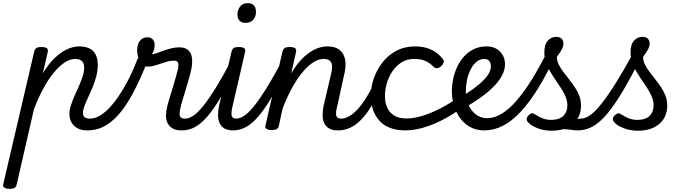

<svg xmlns="http://www.w3.org/2000/svg" viewBox="-63 -815 4399 1225"><path d="M-3 390Q-21 390 -34 383Q-47 376 -42 359L155 -485Q160 -503 170 -509Q180 -515 199 -515Q228 -515 237 -506.5Q246 -498 241 -480L210 -346Q244 -404 283 -442Q322 -480 362.5 -499.5Q403 -519 443 -519Q480 -519 506.5 -506.5Q533 -494 547 -467.5Q561 -441 561 -400Q561 -365 551.5 -329Q542 -293 528 -259Q514 -225 499.5 -194Q485 -163 475.5 -138Q466 -113 466 -95Q466 -75 478 -66.5Q490 -58 512 -58Q526 -58 532.5 -46.5Q539 -35 537 -20.5Q535 -6 524 5.5Q513 17 492 17Q442 17 411 -11.5Q380 -40 380 -89Q380 -114 389.5 -143.5Q399 -173 413 -204.5Q427 -236 441 -267Q455 -298 464.5 -328Q474 -358 474 -383Q474 -410 460.5 -424.5Q447 -439 416 -439Q384 -439 349 -416Q314 -393 279 -350Q244 -307 212 -247.5Q180 -188 153 -116L43 364Q40 377 30 383.5Q20 390 -3 390Z M493 17Q474 17 467.5 5.5Q461 -6 465 -20.5Q469 -35 481 -46.5Q493 -58 512 -58Q549 -58 588.5 -86Q628 -114 667.5 -165Q707 -216 744.5 -285Q782 -354 813 -435Q817 -446 829 -449.5Q841 -453 854 -450.5Q867 -448 874.5 -440Q882 -432 876 -419Q837 -322 796.5 -242Q756 -162 710.5 -104Q665 -46 611.5 -14.5Q558 17 493 17Z M1097 17Q1059 17 1037.5 4Q1016 -9 1006 -30Q996 -51 996 -76.5Q996 -102 1002 -126Q1005 -144 1014 -173.5Q1023 -203 1034 -239Q1045 -275 1055.5 -311Q1066 -347 1073 -376Q1078 -407 1072 -417.5Q1066 -428 1046 -428Q1022 -428 992.5 -418.5Q963 -409 933.5 -399.5Q904 -390 876 -390Q857 -390 842.5 -406Q828 -422 820 -446Q812 -470 812 -496Q812 -517 819 -535.5Q826 -554 841 -565.5Q856 -577 878 -577Q901 -577 912.5 -562.5Q924 -548 924 -528Q924 -514 920 -498.5Q916 -483 906 -469Q917 -469 936 -475.5Q955 -482 979 -491Q1003 -500 1029.5 -506.5Q1056 -513 1082 -513Q1113 -513 1133 -499Q1153 -485 1160 -455Q1167 -425 1158 -375Q1152 -346 1141.5 -310Q1131 -274 1120 -237Q1109 -200 1099.5 -169Q1090 -138 1087 -120Q1080 -92 1085 -75Q1090 -58 1117 -58Q1131 -58 1137.5 -46.5Q1144 -35 1142 -20.5Q1140 -6 1129 5.5Q1118 17 1097 17Z M1098 17Q1084 17 1077.5 5.5Q1071 -6 1072.5 -20.5Q1074 -35 1085 -46.5Q1096 -58 1117 -58Q1143 -58 1171.5 -77.5Q1200 -97 1234.5 -140Q1269 -183 1312 -252Q1355 -321 1408 -421Q1416 -435 1429.5 -434Q1443 -433 1452 -423.5Q1461 -414 1455 -401Q1397 -282 1350 -202Q1303 -122 1262 -74Q1221 -26 1181.5 -4.5Q1142 17 1098 17Z M1427 17Q1390 17 1368.5 4.5Q1347 -8 1337.5 -30.5Q1328 -53 1328 -81.5Q1328 -110 1335 -142L1414 -485Q1419 -503 1428.5 -509Q1438 -515 1458 -515Q1487 -515 1496 -506.5Q1505 -498 1500 -480L1422 -143Q1410 -94 1415.5 -76Q1421 -58 1446 -58Q1460 -58 1467 -46.5Q1474 -35 1472 -20.5Q1470 -6 1459 5.5Q1448 17 1427 17ZM1502 -669Q1480 -669 1466 -682.5Q1452 -696 1452 -723Q1452 -751 1468.5 -773Q1485 -795 1519 -795Q1542 -795 1556 -781.5Q1570 -768 1570 -740Q1571 -712 1554 -690.5Q1537 -669 1502 -669Z M1423 17Q1409 17 1402.5 5.5Q1396 -6 1397.5 -20.5Q1399 -35 1410 -46.5Q1421 -58 1442 -58Q1468 -58 1496.5 -77.5Q1525 -97 1559.5 -140Q1594 -183 1637 -252Q1680 -321 1733 -421Q1741 -435 1754.5 -434Q1768 -433 1777 -423.5Q1786 -414 1780 -401Q1722 -282 1675 -202Q1628 -122 1587 -74Q1546 -26 1506.5 -4.5Q1467 17 1423 17Z M2094 17Q2058 17 2036 4Q2014 -9 2004.5 -31.5Q1995 -54 1995.5 -82.5Q1996 -111 2002 -142L2050 -346Q2057 -374 2055.5 -395Q2054 -416 2041.5 -427.5Q2029 -439 2000 -439Q1969 -439 1934 -416Q1899 -393 1864.5 -351Q1830 -309 1798 -250Q1766 -191 1739 -119L1716 -11Q1713 2 1702.5 8.5Q1692 15 1669 15Q1652 15 1639 8Q1626 1 1631 -16L1739 -485Q1744 -503 1754 -509Q1764 -515 1783 -515Q1812 -515 1821 -506.5Q1830 -498 1825 -480L1795 -346Q1820 -390 1848.5 -422.5Q1877 -455 1906.5 -476.5Q1936 -498 1966.5 -508.5Q1997 -519 2027 -519Q2074 -519 2102.5 -497.5Q2131 -476 2139 -434Q2147 -392 2131 -330L2090 -143Q2077 -95 2082.5 -76.5Q2088 -58 2114 -58Q2128 -58 2134.5 -46.5Q2141 -35 2139.5 -20.5Q2138 -6 2126.5 5.5Q2115 17 2094 17Z M2094 17Q2080 17 2073.5 5.5Q2067 -6 2068.5 -20.5Q2070 -35 2081 -46.5Q2092 -58 2113 -58Q2138 -58 2164.5 -73Q2191 -88 2217.5 -116.5Q2244 -145 2270 -185.5Q2296 -226 2321 -278Q2328 -292 2341 -291.5Q2354 -291 2364 -282Q2374 -273 2368 -259Q2339 -191 2307.5 -139Q2276 -87 2242.5 -52.5Q2209 -18 2172 -0.5Q2135 17 2094 17Z M2524 17Q2414 17 2358.5 -44Q2303 -105 2303 -206Q2303 -260 2322 -315Q2341 -370 2377 -416.5Q2413 -463 2466 -491Q2519 -519 2585 -519Q2641 -519 2683.5 -500.5Q2726 -482 2758 -444Q2772 -428 2767.5 -416Q2763 -404 2752 -393Q2739 -382 2726.5 -380Q2714 -378 2700 -392Q2679 -413 2651.5 -426Q2624 -439 2579 -439Q2534 -439 2499 -417Q2464 -395 2440.5 -360Q2417 -325 2405 -283.5Q2393 -242 2393 -203Q2393 -163 2407 -130Q2421 -97 2451.5 -78Q2482 -59 2531 -59Q2545 -59 2551 -47.5Q2557 -36 2555.5 -21Q2554 -6 2546 5.5Q2538 17 2524 17Z M2522 17Q2504 17 2496.5 5.5Q2489 -6 2490 -21Q2491 -36 2501 -47.5Q2511 -59 2530 -59Q2573 -59 2624 -73.5Q2675 -88 2733 -116.5Q2791 -145 2852 -187Q2863 -194 2872 -188Q2881 -182 2886 -169.5Q2891 -157 2889.5 -143.5Q2888 -130 2879 -123Q2813 -76 2750.5 -45Q2688 -14 2630.5 1.5Q2573 17 2522 17Z M2849 -178Q2883 -199 2921 -223.5Q2959 -248 2993 -276.5Q3027 -305 3048 -334Q3069 -363 3069 -391Q3069 -413 3058.5 -426Q3048 -439 3024 -439Q3010 -439 3003.5 -451Q2997 -463 2998 -479Q2999 -495 3009.5 -507Q3020 -519 3041 -519Q3078 -519 3104 -504Q3130 -489 3144.5 -463.5Q3159 -438 3159 -406Q3159 -371 3142 -337.5Q3125 -304 3096.5 -273Q3068 -242 3031.5 -213.5Q2995 -185 2955 -160Q2915 -135 2876 -113Z M3028 17Q2986 17 2953 3Q2920 -11 2895 -35.5Q2870 -60 2853.5 -92Q2837 -124 2828.5 -160Q2820 -196 2820 -232Q2820 -270 2828 -310Q2836 -350 2853.5 -387.5Q2871 -425 2897.5 -454.5Q2924 -484 2960 -501.5Q2996 -519 3042 -519Q3051 -519 3053.5 -507Q3056 -495 3053 -479Q3050 -463 3043 -451Q3036 -439 3027 -439Q2999 -439 2976.5 -420Q2954 -401 2939 -370.5Q2924 -340 2916.5 -304Q2909 -268 2909 -234Q2909 -202 2917.5 -171Q2926 -140 2943.5 -115.5Q2961 -91 2986.5 -76Q3012 -61 3046 -61Q3091 -61 3137.5 -89Q3184 -117 3232 -172Q3280 -227 3331 -309Q3382 -391 3436 -500Q3441 -510 3455 -506.5Q3469 -503 3480 -493Q3491 -483 3486 -472Q3429 -347 3372.5 -255Q3316 -163 3259.5 -102.5Q3203 -42 3145.5 -12.5Q3088 17 3028 17Z M3624 17Q3603 17 3581.5 13.5Q3560 10 3535.5 9Q3511 8 3480 14L3501 -15Q3533 -29 3560.5 -38.5Q3588 -48 3609 -53Q3630 -58 3643 -58Q3652 -58 3654.5 -46.5Q3657 -35 3654 -20.5Q3651 -6 3643 5.5Q3635 17 3624 17ZM3457 19Q3407 19 3366.5 3Q3326 -13 3308 -33Q3296 -45 3297 -56.5Q3298 -68 3311 -81Q3323 -92 3332.5 -92Q3342 -92 3356 -82Q3375 -69 3400 -59.5Q3425 -50 3454 -50Q3504 -50 3530.5 -75Q3557 -100 3557 -143Q3557 -169 3546.5 -195.5Q3536 -222 3519 -248.5Q3502 -275 3483.5 -302Q3465 -329 3448 -357.5Q3431 -386 3420.5 -416.5Q3410 -447 3410 -479Q3410 -532 3432.5 -556Q3455 -580 3485 -580Q3509 -580 3520.5 -568Q3532 -556 3532 -537Q3532 -518 3519.5 -496.5Q3507 -475 3490 -452Q3490 -428 3501 -405Q3512 -382 3529.5 -358.5Q3547 -335 3566.5 -310.5Q3586 -286 3604 -259.5Q3622 -233 3633 -204Q3644 -175 3644 -142Q3644 -68 3593.5 -24.5Q3543 19 3457 19Z M3623 17Q3604 17 3598 5.5Q3592 -6 3595.5 -20.5Q3599 -35 3611 -46.5Q3623 -58 3642 -58Q3671 -58 3703.5 -81Q3736 -104 3776.5 -155.5Q3817 -207 3869.5 -291Q3922 -375 3989 -498Q3997 -511 4011.5 -509.5Q4026 -508 4036 -497.5Q4046 -487 4039 -474Q3971 -336 3915.5 -242Q3860 -148 3812.5 -91Q3765 -34 3719.5 -8.5Q3674 17 3623 17Z M4007 19Q3957 19 3916.5 3Q3876 -13 3858 -33Q3846 -45 3847 -56.5Q3848 -68 3861 -81Q3873 -92 3882.5 -92Q3892 -92 3906 -82Q3925 -69 3950 -59.5Q3975 -50 4004 -50Q4054 -50 4080.5 -75Q4107 -100 4107 -143Q4107 -169 4096.5 -195.5Q4086 -222 4069 -248.5Q4052 -275 4033.5 -302Q4015 -329 3998 -357.5Q3981 -386 3970.5 -416.5Q3960 -447 3960 -479Q3960 -532 3982.5 -556Q4005 -580 4035 -580Q4059 -580 4070.5 -568Q4082 -556 4082 -537Q4082 -518 4069.5 -496.5Q4057 -475 4040 -452Q4040 -428 4051 -405Q4062 -382 4079.5 -358.5Q4097 -335 4116.5 -310.5Q4136 -286 4154 -259.5Q4172 -233 4183 -204Q4194 -175 4194 -142Q4194 -68 4143.5 -24.5Q4093 19 4007 19Z"/></svg>

Font: Playwrite AT
Style: Italic
Weight: 400
Italic angle: -13.0072°
Designer: Veronika Burian, José Scaglione
Foundry: TypeTogether
Version: Version 1.002